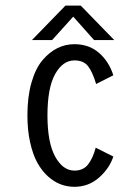

<svg xmlns="http://www.w3.org/2000/svg" viewBox="-20 -674 490 704"><path d="M399 -527H325L248.5 -613L171 -527H97L220 -653.5H276ZM395.5 -100Q382 -57.5 343.5 -23.2Q305 11 252.5 11Q227 11 202.8 2Q178.5 -7 156 -27.2Q133.5 -47.5 117 -77.2Q100.5 -107 90.5 -151.8Q80.5 -196.5 80.5 -251Q80.5 -319.5 95.5 -371.5Q110.5 -423.5 135.8 -453.2Q161 -483 190.5 -497.5Q220 -512 252.5 -512Q306.5 -512 343 -480.2Q379.5 -448.5 395.5 -398L332.5 -366Q319 -411 302.5 -431.8Q286 -452.5 253 -452.5Q210 -452.5 182 -402Q154 -351.5 154 -251Q154 -151.5 182.2 -100Q210.5 -48.5 253 -48.5Q286 -48.5 303.5 -71.8Q321 -95 331 -132.5Z"/></svg>

Font: League Mono Condensed Light
Style: Regular
Weight: 300
Width: 1
Designer: Tyler Finck
Foundry: The League of Moveable Type / Tyler Finck
Version: Version 2.210